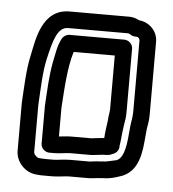

<svg xmlns="http://www.w3.org/2000/svg" viewBox="-43 -513 521 577"><g transform="rotate(5 218.0 -224.0)"><path d="M91 -26C85 -26 75 -36 75 -43V-184C78 -235 79 -284 88 -324C101 -381 112 -423 144 -423H325C326 -423 327 -423 332 -420C336 -417 343 -415 347 -415H351C356 -415 361 -410 361 -405V-188C360 -165 358 -165 356 -146L354 -124C350 -72 341 -46 323 -40C308 -37 297 -34 290 -33C285 -33 281 -33 276 -32C261 -32 248 -29 242 -29H185C166 -29 146 -25 135 -25H112C98 -25 98 -26 91 -26ZM291 17C309 17 327 11 336 8C397 -9 400 -76 404 -120L406 -141C408 -155 411 -165 411 -187V-405C411 -436 387 -462 354 -465C347 -469 336 -473 325 -473H144C60 -473 49 -376 40 -335C29 -287 28 -235 25 -186V-185V-43C25 -9 53 22 89 24C95 25 104 25 112 25H135C154 25 174 21 185 21H242C257 21 270 18 278 18C283 18 285 17 291 17ZM289 -53C304 -53 308 -57 308 -57C323 -61 329 -72 329 -82V-84C332 -101 332 -113 334 -127L337 -149C339 -163 341 -168 341 -189V-378C341 -393 327 -403 316 -403H150C141 -403 132 -397 128 -390C115 -366 113 -341 108 -320C99 -275 98 -230 95 -185V-183V-70C95 -55 109 -45 120 -45H135C153 -45 172 -49 183 -49H242C244 -49 253 -49 257 -50L274 -52C280 -53 284 -53 289 -53ZM167 -353H291V-190C290 -176 288 -173 287 -154L284 -133C282 -120 282 -112 281 -103C278 -103 275 -103 268 -102L250 -100C247 -100 247 -99 242 -99H183C169 -99 157 -97 145 -96V-182C149 -243 152 -305 167 -353Z"/></g></svg>

Font: Electronic
Style: Outline
Weight: 700
Version: Version 1.011